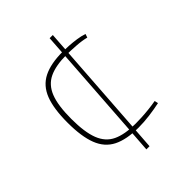

<svg xmlns="http://www.w3.org/2000/svg" viewBox="-198 -795 901 901"><g transform="rotate(-45 252.0 -345.0)"><path d="M288 -602Q306 -602 329.5 -600.5Q353 -599 377.5 -595.5Q402 -592 423 -585L417 -567Q391 -574 353.5 -576.5Q316 -579 292 -579Q220 -579 176.5 -558.5Q133 -538 113.5 -488.5Q94 -439 94 -350Q94 -262 113.5 -212Q133 -162 176.5 -141.5Q220 -121 292 -121Q306 -121 330 -122Q354 -123 381 -126Q408 -129 430 -133L434 -115Q401 -108 363 -103Q325 -98 289 -98Q209 -98 160.5 -122.5Q112 -147 90.5 -202.5Q69 -258 69 -350Q69 -443 90.5 -498Q112 -553 160.5 -577.5Q209 -602 288 -602ZM271 -113 263 0H242L250 -113ZM304 -589 271 -110H250L283 -589ZM311 -690 304 -586H283L290 -690Z"/></g></svg>

Font: Exo 2 Thin
Style: Regular
Weight: 250
Designer: Natanael Gama
Foundry: Natanael Gama
Version: Version 2.010